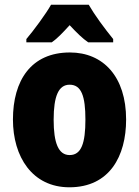

<svg xmlns="http://www.w3.org/2000/svg" viewBox="-20 -786 592 816"><path d="M357 -766H197C176 -728 122 -655 92 -620V-606H200C223 -622 246 -646 276 -679C306 -647 330 -623 355 -606H461V-620C423 -667 383 -721 357 -766ZM516 -278C516 -460 419 -563 277 -563C112 -563 35 -444 35 -278C35 -120 117 10 275 10C446 10 516 -123 516 -278ZM208 -277C208 -378 229 -426 276 -426C326 -426 343 -377 343 -278C343 -178 326 -127 276 -127C228 -127 208 -179 208 -277Z"/></svg>

Font: Noto Sans Sinhala Condensed Black
Style: Regular
Weight: 900
Width: 3
Designer: Jelle Bosma - Monotype Design Team
Foundry: Monotype Imaging Inc.
Version: Version 2.006